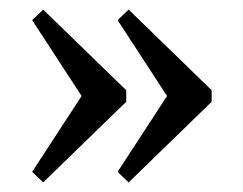

<svg xmlns="http://www.w3.org/2000/svg" viewBox="-20 -408 506 400"><path d="M248 -28 225 -50 328 -208 225 -366 248 -388 421 -220V-196ZM70 -28 47 -50 150 -208 47 -366 70 -388 243 -220V-196Z"/></svg>

Font: Buenard
Style: Regular
Weight: 400
Version: Version 2.000